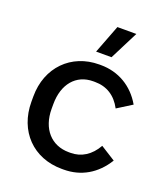

<svg xmlns="http://www.w3.org/2000/svg" viewBox="-135 -821 807 924"><g transform="rotate(20 268.5 -359.5)"><path d="M330 -580 404 -726H307L251 -580ZM289 7H298C387 7 461 -36 510 -116L434 -164C403 -109 357 -80 302 -80H293C203 -80 144 -146 144 -248V-272C144 -375 200 -441 287 -441H296C356 -441 403 -412 433 -355L508 -402C462 -482 385 -527 295 -527H287C144 -527 41 -423 41 -274V-247C41 -97 142 7 289 7Z"/></g></svg>

Font: Fixel Text Medium
Style: Regular
Weight: 500
Width: 4
Designer: AlfaBravo + MacPaw
Foundry: Kyrylo Tkachov, Marchela Mozhyna, Serhii Makarenko, Maria Weinstein, Zakhar Kryvoshyya
Version: Version 1.211